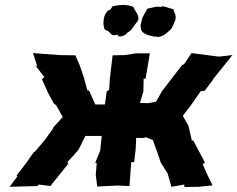

<svg xmlns="http://www.w3.org/2000/svg" viewBox="-20 -749 957 774"><path d="M596 -185C607 -155 618 -125 628 -94L656 -49L671 4L723 -5V5L783 4L837 -2L817 -42L797 -87L806 -94L758 -185L754 -180L753 -184L740 -241L717 -282L752 -328L789 -381L805 -383L839 -428V-430C865 -462 891 -494 917 -527L865 -521H860L752 -535L722 -490L714 -487L709 -480L634 -383L609 -339L577 -333L544 -334L558 -380L559 -432H567L584 -534H528L484 -527L434 -526L423 -433L420 -387L410 -380L403 -328H364L339 -384L332 -385L319 -434L302 -484L284 -526L220 -527L113 -535L130 -482L129 -481L122 -486L159 -438L149 -430L174 -374L197 -332L207 -324L233 -277L196 -237L192 -228L160 -184L122 -139L115 -134L85 -91L47 -42L50 -38L19 4L130 1L137 -5L183 1L256 -90L251 -95C267 -112 282 -128 297 -146L324 -201H390L384 -142L364 -93L370 -91L366 -44L372 3L452 -1L502 1L509 -95L521 -96L527 -149L529 -193H561L566 -196ZM458 -609 455 -603C465 -600 485 -604 494 -618C511 -625 522 -649 537 -667C542 -690 525 -701 518 -721C505 -727 491 -729 476 -729C461 -729 446 -726 434 -724C424 -709 426 -709 416 -707C408 -700 400 -688 398 -669C396 -657 397 -645 401 -633C402 -626 413 -628 421 -619C432 -605 435 -606 458 -609ZM603 -601 607 -602C626 -595 646 -609 667 -629C674 -636 676 -643 686 -666C693 -690 681 -698 679 -712C654 -717 639 -728 628 -721C605 -725 590 -715 575 -715C568 -703 552 -679 551 -665C544 -643 547 -637 551 -624C567 -606 583 -607 603 -601Z"/></svg>

Font: Asimov Print
Style: DIt
Weight: 250
Width: 0
Designer: Google
Version: Version 2.000980: 2014